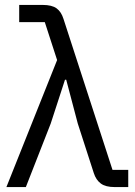

<svg xmlns="http://www.w3.org/2000/svg" viewBox="-20 -760 549 780"><path d="M212 -516 162 -670H58V-740H153Q191 -740 210 -726Q229 -712 238 -683L437 -70H501V0H446Q409 0 389.5 -14.5Q370 -29 361 -57L296 -258L249 -436H244L186 -258L85 0H6Z"/></svg>

Font: IBM Plex Sans
Style: Regular
Weight: 400
Designer: Mike Abbink, Paul van der Laan, Pieter van Rosmalen
Foundry: Bold Monday
Version: Version 3.201